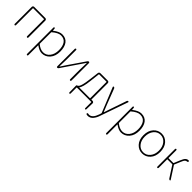

<svg xmlns="http://www.w3.org/2000/svg" viewBox="351 -2039 3786 3786"><g transform="rotate(45 2243.5 -146.5)"><path d="M105.5 -17.6V-492.2Q105.5 -506.8 115.2 -517.1Q125 -527.3 139.6 -527.3H451.2Q465.8 -527.3 476.1 -517.1Q486.3 -506.8 486.3 -492.2V-17.6Q486.3 -10.7 481 -5.4Q475.6 0 468.3 0Q460.9 0 455.6 -5.4Q450.2 -10.7 450.2 -17.6V-489.3Q450.2 -494.1 445.3 -494.1H145.5Q140.6 -494.1 140.6 -489.3V-17.6Q140.6 -10.7 135.7 -5.4Q130.9 0 123 0Q115.2 0 110.4 -5.4Q105.5 -10.7 105.5 -17.6Z M735.4 -416Q731.4 -413.1 731.4 -409.2V-92.8Q731.4 -87.9 735.4 -85Q818.4 -17.6 895.5 -17.6Q980.5 -17.6 1034.7 -87.9Q1088.9 -158.2 1088.9 -268.6Q1088.9 -376 1046.4 -439.9Q1003.9 -503.9 912.1 -503.9Q837.9 -503.9 735.4 -416ZM696.3 227.5V-508.8Q696.3 -515.6 700.7 -520Q705.1 -524.4 710.9 -524.4Q716.8 -524.4 721.7 -520Q726.6 -515.6 727.5 -508.8L731.4 -457Q731.4 -456.1 732.4 -456.1Q733.4 -456.1 734.4 -457Q836.9 -537.1 915 -537.1Q1019.5 -537.1 1073.2 -465.3Q1127 -393.6 1127 -268.6Q1127 -138.7 1059.1 -61.5Q991.2 15.6 892.6 15.6Q821.3 15.6 735.4 -47.9Q731.4 -49.8 731.4 -45.9V227.5Q731.4 235.4 726.6 240.7Q721.7 246.1 713.9 246.1Q706.1 246.1 701.2 240.7Q696.3 235.4 696.3 227.5Z M1308.6 0Q1300.8 0 1295.9 -5.4Q1291 -10.7 1291 -17.6V-508.8Q1291 -516.6 1295.9 -522Q1300.8 -527.3 1308.6 -527.3Q1316.4 -527.3 1321.3 -522Q1326.2 -516.6 1326.2 -508.8V-249Q1326.2 -224.6 1321.3 -51.8Q1321.3 -48.8 1323.7 -48.8Q1326.2 -48.8 1328.1 -50.8Q1338.9 -67.4 1365.2 -107.4Q1391.6 -147.5 1402.3 -164.1L1640.6 -511.7Q1650.4 -527.3 1668.9 -527.3Q1675.8 -527.3 1681.2 -522Q1686.5 -516.6 1686.5 -508.8V-17.6Q1686.5 -10.7 1681.2 -5.4Q1675.8 0 1668.5 0Q1661.1 0 1655.8 -5.4Q1650.4 -10.7 1650.4 -17.6V-277.3Q1650.4 -335.9 1656.2 -475.6Q1656.2 -477.5 1653.8 -477.5Q1651.4 -477.5 1650.4 -475.6L1574.2 -363.3L1336.9 -14.6Q1326.2 0 1308.6 0Z M1986.3 -492.2Q1982.4 -492.2 1981.4 -488.3L1956.1 -270.5Q1936.5 -94.7 1892.6 -35.2Q1889.6 -31.2 1894.5 -31.2H2189.5Q2194.3 -31.2 2194.3 -36.1V-488.3Q2194.3 -492.2 2189.5 -492.2ZM2229.5 -36.1Q2229.5 -31.2 2233.4 -31.2H2265.6Q2279.3 -31.2 2289.6 -21Q2299.8 -10.7 2299.8 2.9L2294.9 174.8Q2294.9 181.6 2290.5 186Q2286.1 190.4 2279.8 190.4Q2273.4 190.4 2268.6 186Q2263.7 181.6 2263.7 174.8V5.9Q2263.7 2 2259.8 2H1859.4Q1855.5 2 1855.5 5.9V174.8Q1855.5 181.6 1850.6 186Q1845.7 190.4 1839.4 190.4Q1833 190.4 1828.6 186Q1824.2 181.6 1823.2 174.8L1820.3 -11.7V-14.6Q1820.3 -21.5 1825.2 -26.4Q1830.1 -31.2 1836.9 -31.2Q1838.9 -31.2 1840.8 -32.2Q1859.4 -42 1872.1 -61.5Q1884.8 -81.1 1898.4 -133.3Q1912.1 -185.5 1922.9 -272.5L1950.2 -491.2Q1951.2 -505.9 1962.4 -515.6Q1973.6 -525.4 1988.3 -525.4H2194.3Q2209 -525.4 2219.2 -515.1Q2229.5 -504.9 2229.5 -490.2Z M2405.3 247.1Q2386.7 247.1 2370.1 242.2Q2363.3 240.2 2359.9 233.4Q2356.4 226.6 2358.4 219.7Q2360.4 212.9 2366.2 210Q2372.1 207 2378.9 208Q2393.6 211.9 2407.2 211.9Q2496.1 211.9 2546.9 63.5L2560.5 19.5Q2562.5 14.6 2560.5 10.7L2351.6 -505.9Q2350.6 -507.8 2350.6 -510.7Q2350.6 -514.6 2352.5 -518.6Q2356.4 -524.4 2364.3 -524.4Q2383.8 -524.4 2391.6 -505.9L2516.6 -179.7Q2547.9 -98.6 2575.2 -34.2Q2576.2 -32.2 2578.6 -32.2Q2581.1 -32.2 2582 -34.2Q2589.8 -56.6 2630.9 -179.7L2743.2 -506.8Q2749 -524.4 2767.6 -524.4Q2774.4 -524.4 2778.3 -518.6Q2781.2 -514.6 2781.2 -510.7Q2781.2 -508.8 2780.3 -506.8L2576.2 77.1Q2565.4 110.4 2550.3 138.7Q2535.2 167 2514.6 192.4Q2494.1 217.8 2465.8 232.4Q2437.5 247.1 2405.3 247.1Z M2943.4 -416Q2939.5 -413.1 2939.5 -409.2V-92.8Q2939.5 -87.9 2943.4 -85Q3026.4 -17.6 3103.5 -17.6Q3188.5 -17.6 3242.7 -87.9Q3296.9 -158.2 3296.9 -268.6Q3296.9 -376 3254.4 -439.9Q3211.9 -503.9 3120.1 -503.9Q3045.9 -503.9 2943.4 -416ZM2904.3 227.5V-508.8Q2904.3 -515.6 2908.7 -520Q2913.1 -524.4 2918.9 -524.4Q2924.8 -524.4 2929.7 -520Q2934.6 -515.6 2935.5 -508.8L2939.5 -457Q2939.5 -456.1 2940.4 -456.1Q2941.4 -456.1 2942.4 -457Q3044.9 -537.1 3123 -537.1Q3227.5 -537.1 3281.2 -465.3Q3335 -393.6 3335 -268.6Q3335 -138.7 3267.1 -61.5Q3199.2 15.6 3100.6 15.6Q3029.3 15.6 2943.4 -47.9Q2939.5 -49.8 2939.5 -45.9V227.5Q2939.5 235.4 2934.6 240.7Q2929.7 246.1 2921.9 246.1Q2914.1 246.1 2909.2 240.7Q2904.3 235.4 2904.3 227.5Z M3452.1 -261.7Q3452.1 -389.6 3520 -464.8Q3587.9 -540 3686.5 -540Q3785.2 -540 3853 -464.8Q3920.9 -389.6 3920.9 -261.7Q3920.9 -135.7 3853 -61.5Q3785.2 12.7 3686.5 12.7Q3587.9 12.7 3520 -61.5Q3452.1 -135.7 3452.1 -261.7ZM3883.8 -261.7Q3883.8 -370.1 3827.6 -438.5Q3771.5 -506.8 3686.5 -506.8Q3601.6 -506.8 3545.9 -438.5Q3490.2 -370.1 3490.2 -261.7Q3490.2 -155.3 3545.9 -87.4Q3601.6 -19.5 3686.5 -19.5Q3771.5 -19.5 3827.6 -87.4Q3883.8 -155.3 3883.8 -261.7Z M4290 -281.2Q4288.1 -277.3 4291 -273.4L4457 -16.6Q4459 -13.7 4459 -10.7Q4459 -7.8 4457 -5.9Q4454.1 0 4448.2 0Q4428.7 0 4418 -16.6L4263.7 -254.9Q4261.7 -258.8 4256.8 -258.8H4125Q4120.1 -258.8 4120.1 -254.9V-17.6Q4120.1 -10.7 4115.2 -5.4Q4110.4 0 4102.5 0Q4094.7 0 4089.8 -5.4Q4085 -10.7 4085 -17.6V-508.8Q4085 -516.6 4089.8 -522Q4094.7 -527.3 4102.5 -527.3Q4110.4 -527.3 4115.2 -522Q4120.1 -516.6 4120.1 -508.8V-294.9Q4120.1 -291 4125 -291H4255.9Q4260.7 -291 4261.7 -294.9L4316.4 -425.8Q4343.8 -492.2 4370.6 -516.1Q4397.5 -540 4431.6 -540Q4433.6 -540 4436.5 -540Q4444.3 -539.1 4448.2 -532.2Q4452.1 -525.4 4450.2 -517.6Q4446.3 -502 4426.8 -502Q4403.3 -501 4385.3 -483.9Q4367.2 -466.8 4346.7 -415Z"/></g></svg>

Font: Gen Jyuu Gothic ExtraLight
Style: Regular
Weight: 100
Designer: [Source Han Sans]
Ryoko NISHIZUKA  (kana & ideographs); Paul D. Hunt (Latin, Greek & Cyrillic); Wenlong ZHANG  (bopomofo
Version: Version 1.002.20150607